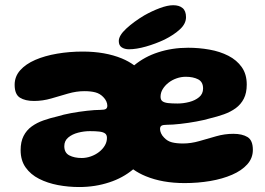

<svg xmlns="http://www.w3.org/2000/svg" viewBox="-20 -718 1042 754"><path d="M305 -515.5Q392.5 -515.5 458.5 -488.5Q485 -477.5 507 -461.5Q548 -495.5 601 -512.5Q656 -530.5 719 -530.5Q761.5 -530.5 802.5 -523.2Q843.5 -516 876.8 -499Q910 -482 929.5 -454.2Q949 -426.5 949 -386Q949 -353 937.5 -330.5Q926 -308 905.8 -293.2Q885.5 -278.5 859.5 -269.2Q833.5 -260 804 -253Q782.5 -246.5 751 -240.8Q719.5 -235 688.2 -231.5Q657 -228 636 -228Q620.5 -228 614.5 -224.5Q608.5 -221 608.5 -211.5Q608.5 -203.5 612.5 -194.5Q616.5 -185.5 624.5 -177.5Q637.5 -163.5 655.5 -159Q673.5 -154.5 698.5 -154.5Q730 -154.5 763 -164Q796 -173.5 829.2 -183Q862.5 -192.5 896.5 -192.5Q931 -192.5 952 -179.8Q973 -167 973 -129.5Q973 -97 951 -72.5Q929 -48 891.5 -31.8Q854 -15.5 805.8 -7.2Q757.5 1 705 1Q618 1 552.5 -26Q525.5 -37 503 -53Q462 -19 409.5 -2Q354 16.5 291 16.5Q248.5 16.5 207.5 8.8Q166.5 1 133.5 -15.8Q100.5 -32.5 80.8 -60.2Q61 -88 61 -128.5Q61 -161 72.5 -183.8Q84 -206.5 104.2 -221.2Q124.5 -236 150.8 -245.2Q177 -254.5 206 -261Q228 -268 259.2 -273.8Q290.5 -279.5 321.8 -283Q353 -286.5 374 -286.5Q390 -286.5 395.8 -290.2Q401.5 -294 401.5 -303Q401.5 -311 397.5 -320Q393.5 -329 385.5 -337Q372.5 -350.5 354.8 -355.2Q337 -360 311.5 -360Q280 -360 247.2 -350.5Q214.5 -341 181 -331.2Q147.5 -321.5 113.5 -321.5Q79 -321.5 58.2 -334.5Q37.5 -347.5 37.5 -385Q37.5 -417.5 59.2 -442Q81 -466.5 118.5 -482.8Q156 -499 204.2 -507.2Q252.5 -515.5 305 -515.5ZM333 -203Q310 -203 286.8 -197Q263.5 -191 248 -178Q232.5 -165 232.5 -144Q232.5 -118 252.2 -107.8Q272 -97.5 301 -97.5Q319 -97.5 336.8 -103.8Q354.5 -110 368.8 -121Q383 -132 391.5 -146.2Q400 -160.5 400 -176.5Q400 -188.5 392.5 -194Q385 -199.5 370.5 -201.2Q356 -203 333 -203ZM677 -311.5Q700 -311.5 723.2 -317.5Q746.5 -323.5 762 -336.5Q777.5 -349.5 777.5 -370.5Q777.5 -396.5 758 -406.5Q738.5 -416.5 709.5 -416.5Q691 -416.5 673.2 -410.2Q655.5 -404 641.5 -393Q627.5 -382 619 -368Q610.5 -354 610.5 -338Q610.5 -326 617.8 -320.5Q625 -315 640 -313.2Q655 -311.5 677 -311.5ZM486.5 -524.5Q469.5 -524.5 458 -532Q446.5 -539.5 446.5 -557Q446.5 -578.5 476 -605.8Q505.5 -633 546.5 -657.5Q576.5 -674.5 607.2 -686Q638 -697.5 660 -697.5Q684 -697.5 697.2 -686.2Q710.5 -675 710.5 -650.5Q710.5 -625 686.8 -603Q663 -581 626 -562.5Q591 -546 553.2 -535.2Q515.5 -524.5 486.5 -524.5Z"/></svg>

Font: Gluten Thin
Style: Bold
Weight: 700
Version: Version 1.300